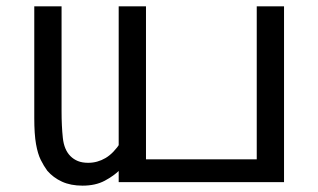

<svg xmlns="http://www.w3.org/2000/svg" viewBox="-20 -574 1003 605"><path d="M354 0V-554H440V-72H789V-554H875V0ZM240 11Q203 11 175.5 -1.5Q148 -14 129 -36Q118 -51 108.5 -70Q99 -89 93.5 -120Q88 -151 88 -202V-554H174V-223Q174 -177 178 -139.5Q182 -102 202 -82Q212 -72 225.5 -66.5Q239 -61 258 -61Q287 -61 312.5 -76Q338 -91 360 -125L358 -39Q339 -20 310 -4.5Q281 11 240 11Z"/></svg>

Font: utamil85
Style: Book
Weight: 400
Designer: Jelle Bosma - Monotype Design Team
Foundry: Monotype Imaging Inc.
Version: Version 2.003